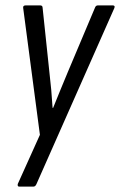

<svg xmlns="http://www.w3.org/2000/svg" viewBox="-20 -507 445 712"><path d="M51 185Q47 185 46 182Q45 179 46 175L128 -7L66 -477Q65 -482 67.5 -484.5Q70 -487 75 -487H129Q138 -487 138 -478L163 -241Q167 -208 170 -174Q173 -140 175 -107H177Q190 -139 204 -173.5Q218 -208 232 -241L332 -478Q335 -487 343 -487H398Q403 -487 404.5 -484.5Q406 -482 404 -477L115 176Q111 185 104 185Z"/></svg>

Font: Sofia Sans Condensed
Style: Italic
Weight: 400
Italic angle: -9°
Designer: Botio Nikoltchev, Ani Petrova
Foundry: lettersoup
Version: Version 4.101